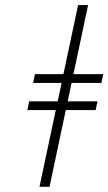

<svg xmlns="http://www.w3.org/2000/svg" viewBox="-20 -718 422 748"><path d="M359.9 -323.2 352.5 -289.1H236.3L172.9 9.8H133.8L197.3 -289.1H86.4L93.8 -323.2H204.6L220.2 -395H108.9L116.2 -429.2H227.1L284.2 -698.2H323.2L266.1 -429.2H382.3L375 -395H258.8L243.7 -323.2Z"/></svg>

Font: Linux Biolinum
Style: Italic
Weight: 400
Italic angle: -12°
Designer: Philipp H. Poll
Foundry: Philipp H. Poll
Version: Version 1.1.3 ; ttfautohint (v0.9)